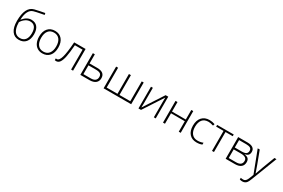

<svg xmlns="http://www.w3.org/2000/svg" viewBox="143 -2294 5997 4065"><g transform="rotate(30 3141.5 -261.5)"><path d="M60.1 -318.8Q60.1 -664.6 254.9 -712.9Q323.2 -730 386 -741.9Q448.7 -753.9 497.1 -763.2L505.9 -721.2L447.3 -710Q302.2 -682.6 255.9 -668Q189.9 -648.9 152.6 -576.7Q115.2 -504.4 109.9 -378.9H112.8Q165 -440.9 214.4 -467.5Q263.7 -494.1 315.9 -494.1Q413.6 -494.1 465.3 -431.2Q517.1 -368.2 517.1 -252Q517.1 -128.4 457.5 -59.3Q397.9 9.8 290 9.8Q180.7 9.8 120.4 -75.7Q60.1 -161.1 60.1 -318.8ZM293.9 -34.2Q377.4 -34.2 421.6 -89.8Q465.8 -145.5 465.8 -250Q465.8 -349.1 426.5 -399.7Q387.2 -450.2 311 -450.2Q254.4 -450.2 201.4 -414.8Q148.4 -379.4 108.9 -316.9Q108.9 -229.5 130.6 -163.6Q152.3 -97.7 193.8 -65.9Q235.4 -34.2 293.9 -34.2Z M1102.1 -266.1Q1102.1 -136.2 1039.1 -63.2Q976.1 9.8 865.2 9.8Q795.4 9.8 742.2 -23.9Q689 -57.6 660.6 -120.6Q632.3 -183.6 632.3 -266.1Q632.3 -396 695.3 -468.5Q758.3 -541 868.2 -541Q977.5 -541 1039.8 -467.5Q1102.1 -394 1102.1 -266.1ZM683.1 -266.1Q683.1 -156.7 731.2 -95.5Q779.3 -34.2 867.2 -34.2Q955.1 -34.2 1003.2 -95.5Q1051.3 -156.7 1051.3 -266.1Q1051.3 -376 1002.7 -436.5Q954.1 -497.1 866.2 -497.1Q778.3 -497.1 730.7 -436.8Q683.1 -376.5 683.1 -266.1Z M1616.2 0H1568.4V-485.8H1380.4Q1365.7 -293 1344.5 -191.7Q1323.2 -90.3 1289.8 -42.7Q1256.3 4.9 1203.1 4.9Q1184.1 4.9 1169.9 1V-43Q1179.2 -40 1196.3 -40Q1251.5 -40 1285.4 -156.5Q1319.3 -272.9 1336.9 -530.8H1616.2Z M1842.3 -307.1H2029.3Q2216.3 -307.1 2216.3 -160.2Q2216.3 -84.5 2164.1 -42.2Q2111.8 0 2014.2 0H1793.9V-530.8H1842.3ZM1842.3 -261.2V-45.9H2022Q2091.3 -45.9 2128.2 -75.2Q2165 -104.5 2165 -161.1Q2165 -213.9 2132.3 -237.5Q2099.6 -261.2 2019 -261.2Z M2724.1 -45.9H2988.8V-530.8H3037.1V0H2362.8V-530.8H2411.1V-45.9H2675.8V-530.8H2724.1Z M3260.7 -530.8V-147L3257.8 -46.9L3572.8 -530.8H3637.2V0H3590.8V-381.3L3592.8 -483.9L3277.8 0H3214.8V-530.8Z M3863.3 -530.8V-297.9H4200.2V-530.8H4248V0H4200.2V-255.9H3863.3V0H3814.9V-530.8Z M4637.7 9.8Q4523.9 9.8 4459.5 -62Q4395 -133.8 4395 -262.2Q4395 -394 4461.9 -467.5Q4528.8 -541 4645 -541Q4713.9 -541 4776.9 -517.1L4763.7 -474.1Q4694.8 -497.1 4644 -497.1Q4546.4 -497.1 4496.1 -436.8Q4445.8 -376.5 4445.8 -263.2Q4445.8 -155.8 4496.1 -95Q4546.4 -34.2 4636.7 -34.2Q4709 -34.2 4771 -60.1V-15.1Q4720.2 9.8 4637.7 9.8Z M5237.8 -488.8H5061V0H5013.2V-488.8H4832V-530.8H5237.8Z M5753.9 -402.8Q5753.9 -352.5 5729 -324Q5704.1 -295.4 5647.9 -284.2V-280.8Q5711.9 -273.4 5740.5 -243.9Q5769 -214.4 5769 -159.2Q5769 -82.5 5718.5 -41.3Q5668 0 5570.8 0H5346.7V-530.8H5571.8Q5662.6 -530.8 5708.3 -498Q5753.9 -465.3 5753.9 -402.8ZM5717.8 -160.2Q5717.8 -257.8 5567.9 -257.8H5395V-45.9H5574.7Q5717.8 -45.9 5717.8 -160.2ZM5702.6 -398.9Q5702.6 -445.3 5669.4 -465.1Q5636.2 -484.9 5569.8 -484.9H5395V-303.2H5564Q5638.2 -303.2 5670.4 -326.2Q5702.6 -349.1 5702.6 -398.9Z M5823.7 -530.8H5873.5L5985.8 -232.9Q6037.1 -95.7 6050.8 -47.9H6053.7Q6074.2 -110.8 6120.6 -235.8L6232.9 -530.8H6282.7L6044.9 85.9Q6016.1 161.1 5996.6 187.5Q5977.1 213.9 5950.9 227.1Q5924.8 240.2 5887.7 240.2Q5859.9 240.2 5825.7 230V188Q5854 195.8 5886.7 195.8Q5911.6 195.8 5930.7 184.1Q5949.7 172.4 5965.1 147.7Q5980.5 123 6000.7 69.6Q6021 16.1 6026.9 0Z"/></g></svg>

Font: Zoram GWebM Light
Style: Regular
Weight: 300
Foundry: Ascender Corporation
Version: Version 1.000